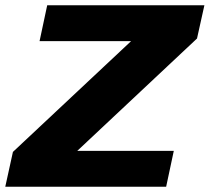

<svg xmlns="http://www.w3.org/2000/svg" viewBox="-27 -708 795 728"><path d="M-7 0 22 -132 470 -552H123L152 -688H748L720 -562L266 -136H632L603 0Z"/></svg>

Font: Saira Thin Expanded
Style: Bold Italic
Weight: 700
Width: 7
Italic angle: -12°
Version: Version 1.101